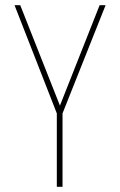

<svg xmlns="http://www.w3.org/2000/svg" viewBox="-20 -720 462 740"><path d="M199 0V-283L36 -700H58L211 -313L364 -700H387L221 -283V0Z"/></svg>

Font: Bebas Neue Light
Style: Regular
Weight: 300
Designer: Ryoichi Tsunekawa
Foundry: Ryoichi Tsunekawa
Version: Version 001.003; ttfautohint (v1.5.65-e2d9)